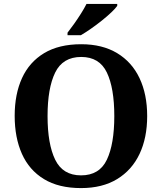

<svg xmlns="http://www.w3.org/2000/svg" viewBox="-20 -951 827 981"><path d="M394 10Q280 10 204.5 -36Q129 -82 92 -165Q55 -248 55 -359Q55 -470 92.5 -552Q130 -634 205.5 -679.5Q281 -725 395 -725Q503 -725 578.5 -679.5Q654 -634 693 -551.5Q732 -469 732 -358Q732 -247 693 -164.5Q654 -82 578.5 -36Q503 10 394 10ZM394 -55Q488 -55 526 -135Q564 -215 564 -358Q564 -501 526 -580.5Q488 -660 395 -660Q301 -660 262 -580.5Q223 -501 223 -358Q223 -215 262 -135Q301 -55 394 -55ZM325 -784Q340 -803 358.5 -829Q377 -855 394 -882Q411 -909 422 -931H579V-921Q570 -908 549 -888Q528 -868 500.5 -846Q473 -824 445 -804.5Q417 -785 393 -771H325Z"/></svg>

Font: Noto Serif Sinhala
Style: Bold
Weight: 700
Designer: Jelle Bosma - Monotype Design Team
Foundry: Monotype Imaging Inc.
Version: Version 2.007; ttfautohint (v1.8.4.7-5d5b)